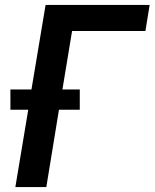

<svg xmlns="http://www.w3.org/2000/svg" viewBox="-20 -755 624 775"><path d="M42 0H167L218 -312H302V-394H232L271 -630H567L584 -735H164L107 -394H22V-312H94Z"/></svg>

Font: Iosevka Sparkle
Style: Bold Italic
Weight: 700
Italic angle: -9°
Designer: Belleve Invis
Foundry: Belleve Invis
Version: Version 4.5.0; ttfautohint (v1.8.3)